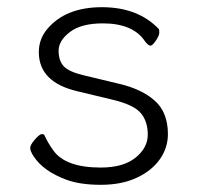

<svg xmlns="http://www.w3.org/2000/svg" viewBox="-20 -501 550 534"><path d="M196 -247Q88 -272 88 -356Q88 -393 112 -421Q163 -481 263.5 -481Q364 -481 422 -420Q423 -418 423 -410Q423 -402 413.5 -388Q404 -374 398.5 -374Q393 -374 384 -385Q351 -436 266 -436Q206 -436 174.5 -412Q143 -388 143 -360Q143 -332 157.5 -316.5Q172 -301 215 -291L311 -268Q375 -253 411 -220.5Q447 -188 447 -128Q447 -90 424.5 -58Q402 -26 360 -6.5Q318 13 260.5 13Q203 13 165 -1Q100 -25 73 -67Q64 -81 64 -89.5Q64 -98 77 -113Q90 -128 96.5 -128Q103 -128 104 -124Q113 -104 128 -83Q162 -35 260 -35Q323 -35 357 -62.5Q391 -90 391 -126.5Q391 -163 372 -186Q353 -209 296 -223ZM384 -385Z"/></svg>

Font: LXGW WenKai Lite Light
Style: Regular
Weight: 300
Designer: LXGW / Fontworks Inc.
Foundry: LXGW / Fontworks Inc.
Version: Version 1.511; March 25, 2025